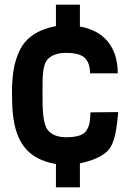

<svg xmlns="http://www.w3.org/2000/svg" viewBox="-20 -687 539 817"><path d="M218 110V11Q126 -5 83 -62Q44 -113 35 -201Q31 -239 31 -293Q31 -347 38 -390Q45 -433 64 -473Q103 -554 218 -576V-667H320V-574Q399 -560 440 -508.5Q481 -457 481 -375H363Q363 -419 341 -440.5Q319 -462 261 -462Q210 -462 184 -436Q165 -417 162 -363Q161 -346 161 -314V-262Q161 -162 183 -134Q208 -103 261 -103Q331 -103 348 -132Q358 -148 361 -163.5Q364 -179 365 -209L483 -210Q476 -128 464.5 -93Q453 -58 436 -43Q398 -8 320 8V110Z"/></svg>

Font: Viga
Style: Regular
Weight: 400
Designer: Oscar Yáñez
Foundry: Fontstage
Version: Version 1.001